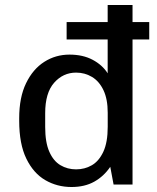

<svg xmlns="http://www.w3.org/2000/svg" viewBox="-20 -740 630 770"><path d="M266.8 10Q209.2 10 161.8 -17.5Q114.2 -45 85.6 -103.8Q57 -162.5 57 -255.2V-266.2Q57 -349.5 84.5 -406.2Q112 -463 157.6 -492Q203.2 -521 258.5 -521Q312.5 -521 351.5 -500.2Q390.5 -479.5 411.8 -446V-720H511.5V0H435.5L422.2 -71Q396.5 -33 358.1 -11.5Q319.8 10 266.8 10ZM285.2 -60.8Q320 -60.8 348.5 -77.4Q377 -94 394.5 -131.6Q412 -169.2 412 -231.5V-287.8Q412 -342.5 395 -378.2Q378 -414 349.1 -431.4Q320.2 -448.8 285.2 -448.8Q233 -448.8 197.1 -408.1Q161.2 -367.5 161.2 -286V-230.8Q161.2 -168.8 177.8 -131.5Q194.2 -94.2 222.4 -77.5Q250.5 -60.8 285.2 -60.8ZM247.2 -581.8V-651.5H578.5V-581.8Z"/></svg>

Font: Chivo Medium
Style: Regular
Weight: 500
Designer: Hector Gatti
Foundry: Omnibus-Type
Version: Version 2.002